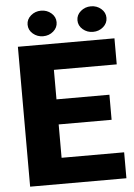

<svg xmlns="http://www.w3.org/2000/svg" viewBox="-59 -927 678 972"><g transform="rotate(-5 280.0 -441.5)"><path d="M543.5 -131.8V0H54.2V-710.9H544.9V-578.6H225.6V-428.7H494.6V-301.3H225.6V-131.8ZM112.8 -817.9Q112.8 -845.2 134.8 -864Q156.7 -882.8 186.5 -882.8Q216.8 -882.8 238.5 -864Q260.3 -845.2 260.3 -817.9Q260.3 -790.5 238.5 -771.7Q216.8 -752.9 186.5 -752.9Q156.7 -752.9 134.8 -771.7Q112.8 -790.5 112.8 -817.9ZM366.2 -817.9Q366.2 -845.2 388.2 -864Q410.2 -882.8 439.9 -882.8Q470.2 -882.8 491.9 -864Q513.7 -845.2 513.7 -817.9Q513.7 -790.5 491.9 -771.7Q470.2 -752.9 439.9 -752.9Q410.2 -752.9 388.2 -771.7Q366.2 -790.5 366.2 -817.9Z"/></g></svg>

Font: Vazirmatn UI Black
Style: Regular
Weight: 900
Designer: Saber Rastikerdar
Foundry: Saber Rastikerdar
Version: Version 33.003